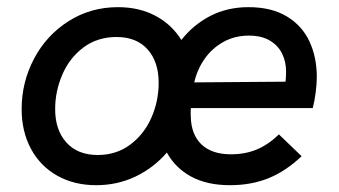

<svg xmlns="http://www.w3.org/2000/svg" viewBox="-20 -522 970 550"><path d="M458 -85Q420 -41 368 -16.2Q316 8.5 255.5 8.5Q192 8.5 143.5 -19Q95 -46.5 68.5 -96Q42 -145.5 42 -209.5Q42 -286.5 77.5 -353.8Q113 -421 176.2 -461.2Q239.5 -501.5 318 -501.5Q378.5 -501.5 425.2 -476.8Q472 -452 499.5 -407.5Q534 -451.5 582.8 -476.5Q631.5 -501.5 692 -501.5Q757.5 -501.5 801.5 -475Q845.5 -448.5 866.5 -403.2Q887.5 -358 887.5 -301.5Q887.5 -281 884.2 -256.5Q881 -232 876 -212.5H527Q526 -206 526.2 -198.8Q526.5 -191.5 526.5 -188.5Q527.5 -136.5 557.2 -108.2Q587 -80 641.5 -80Q682.5 -80 715.5 -93.8Q748.5 -107.5 779 -137L844 -74.5Q798 -31 748.5 -11.2Q699 8.5 639 8.5Q573 8.5 527.5 -16.2Q482 -41 458 -85ZM434.5 -285Q434.5 -345 402.8 -380.5Q371 -416 314 -416Q259 -416 219 -386Q179 -356 158.5 -308.2Q138 -260.5 138 -209.5Q138 -149.5 170.2 -113.8Q202.5 -78 260 -78Q313 -78 352.8 -107.5Q392.5 -137 413.5 -184.5Q434.5 -232 434.5 -285ZM798 -288Q799.5 -301.5 799.5 -317.5Q799.5 -345 788.2 -368.2Q777 -391.5 753 -405.8Q729 -420 693 -420Q652 -420 619.2 -401.5Q586.5 -383 565.5 -352.5Q544.5 -322 536.5 -286Z"/></svg>

Font: HK Grotesk Medium
Style: Italic
Weight: 500
Italic angle: -8°
Designer: Alfredo Marco Pradil
Foundry: Hanken Design Co.
Version: Version 3.004